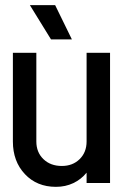

<svg xmlns="http://www.w3.org/2000/svg" viewBox="-20 -710 488 745"><path d="M316 -505H407V0H316V-40Q295 -14 264.5 0.5Q234 15 197 15Q123 15 76.5 -34.5Q30 -84 30 -161V-505H121V-161Q121 -119 148.5 -92.5Q176 -66 220 -66Q262 -66 289 -92.5Q316 -119 316 -161ZM259 -557H178L96 -690H194Z"/></svg>

Font: Akshar
Style: Regular
Weight: 400
Designer: Tall Chai
Foundry: Tall Chai
Version: Version 1.000